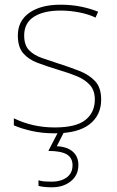

<svg xmlns="http://www.w3.org/2000/svg" viewBox="-20 -558 498 818"><path d="M411 -134Q411 -67 361.5 -28.5Q312 10 213 10Q158 10 113 -0.5Q68 -11 39 -24V-54Q119 -15 213 -15Q304 -15 344 -47Q384 -79 384 -134Q384 -173 362.5 -196.5Q341 -220 304.5 -234.5Q268 -249 224 -262Q178 -276 139.5 -290.5Q101 -305 78.5 -331.5Q56 -358 56 -407Q56 -469 105 -503.5Q154 -538 238 -538Q285 -538 326 -529.5Q367 -521 398 -508L387 -483Q359 -497 318.5 -505Q278 -513 238 -513Q166 -513 124.5 -486.5Q83 -460 83 -407Q83 -366 103.5 -344.5Q124 -323 158.5 -311Q193 -299 233 -286Q277 -272 318 -256Q359 -240 385 -212.5Q411 -185 411 -134ZM314 145Q314 188 282 214Q250 240 201 240Q167 240 144 234V210Q157 214 169.5 215Q182 216 201 216Q239 216 264 198Q289 180 289 146Q289 114 264 99.5Q239 85 186 85L230 0H255L222 65Q266 67 290 88Q314 109 314 145Z"/></svg>

Font: Noto Sans Cherokee Thin
Style: Regular
Weight: 100
Designer: Monotype Design Team
Foundry: Monotype Imaging Inc.
Version: Version 2.001; ttfautohint (v1.8.4.7-5d5b)